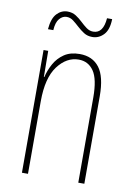

<svg xmlns="http://www.w3.org/2000/svg" viewBox="-81 -810 571 812"><g transform="rotate(10 204.0 -404.0)"><path d="M225 -588Q280 -588 309.5 -549.5Q339 -511 339 -426V-51H313V-416Q313 -496 289.5 -530Q266 -564 225 -564Q173 -564 135 -513.5Q97 -463 97 -362V-51H71V-578H91L92 -466H94Q101 -496 116.5 -524Q132 -552 158.5 -570Q185 -588 225 -588ZM74 -668Q78 -715 97.5 -735.5Q117 -756 143 -756Q164 -756 179.5 -746Q195 -736 208 -723.5Q221 -711 234.5 -701Q248 -691 264 -691Q307 -691 312 -757H334Q333 -711 312.5 -689.5Q292 -668 264 -668Q243 -668 227.5 -678Q212 -688 198.5 -700.5Q185 -713 172 -723Q159 -733 143 -733Q126 -733 112.5 -717.5Q99 -702 97 -668Z"/></g></svg>

Font: Noto Sans Tamil UI ExtraCondensed Thin
Style: Regular
Weight: 100
Width: 2
Designer: Jelle Bosma - Monotype Design Team
Foundry: Monotype Imaging Inc.
Version: Version 2.004; ttfautohint (v1.8.4.7-5d5b)